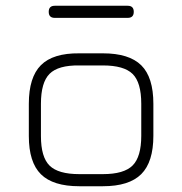

<svg xmlns="http://www.w3.org/2000/svg" viewBox="-20 -646 632 666"><path d="M170 -584Q149 -584 149 -605Q149 -626 170 -626H423Q444 -626 444 -605Q444 -584 423 -584ZM255 0Q164 0 122 -41.5Q80 -83 80 -174V-286Q80 -378 122 -420Q164 -462 255 -461H337Q428 -461 470 -419.5Q512 -378 512 -286V-175Q512 -84 470 -42Q428 0 337 0ZM122 -174Q122 -101 152 -71.5Q182 -42 255 -42H337Q410 -42 440 -72Q470 -102 470 -175V-286Q470 -360 440 -389.5Q410 -419 337 -419H255Q182 -420 152 -390Q122 -360 122 -286Z"/></svg>

Font: Jura Light
Style: Regular
Weight: 300
Designer: Daniel Johnson, Alexei Vanyashin
Foundry: Daniel Johnson
Version: Version 5.103